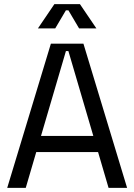

<svg xmlns="http://www.w3.org/2000/svg" viewBox="-20 -912 652 932"><path d="M15 0 227 -700H385L597 0H507L456 -174H156L105 0ZM179 -252H433L312 -664H300ZM164 -774 244 -892H368L448 -774H364L312 -862H300L248 -774Z"/></svg>

Font: Space Mono
Style: Regular
Weight: 400
Monospace: yes
Designer: Colophon Foundry + Benjamin Critton
Foundry: Colophon Foundry & Benjamin Critton
Version: Version 1.003; ttfautohint (v1.8.4.7-5d5b)